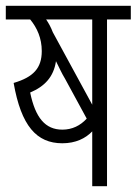

<svg xmlns="http://www.w3.org/2000/svg" viewBox="-20 -642 471 662"><path d="M298 0H349V-575H431V-622H0V-575H84C108 -546 124 -510 124 -466C124 -407 95 -376 27 -356C53 -208 106 -148 195 -148C241 -148 275 -165 298 -189ZM298 -575V-281L162 -531C156 -547 148 -562 139 -575ZM195 -195C136 -195 102 -236 84 -323C134 -344 165 -377 173 -431C184 -409 194 -387 204 -371L279 -233C257 -209 229 -195 195 -195Z"/></svg>

Font: Noto Sans Devanagari ExtraCondensed Light
Style: Regular
Weight: 300
Width: 2
Designer: Jelle Bosma - Monotype Design Team
Foundry: Monotype Imaging Inc.
Version: Version 2.004